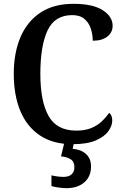

<svg xmlns="http://www.w3.org/2000/svg" viewBox="-20 -744 645 1004"><path d="M359 10Q257 10 188.5 -36Q120 -82 86 -164.5Q52 -247 52 -358Q52 -467 87 -549.5Q122 -632 191.5 -678Q261 -724 364 -724Q466 -724 517.5 -690.5Q569 -657 569 -609Q569 -575 541.5 -553Q514 -531 465 -531Q465 -563 455 -594Q445 -625 421.5 -645Q398 -665 358 -665Q266 -665 228.5 -584.5Q191 -504 191 -358Q191 -214 234 -137.5Q277 -61 379 -61Q425 -61 457.5 -74.5Q490 -88 512.5 -109.5Q535 -131 551 -154Q567 -141 567 -113Q567 -87 547 -58.5Q527 -30 481.5 -10Q436 10 359 10ZM327 240Q312 240 289 237Q266 234 249 229V173Q285 181 312 181Q339 181 354 168Q369 155 369 130Q369 101 349 88.5Q329 76 299 74L319 -9H369L360 34Q405 38 430.5 62Q456 86 456 126Q456 179 421 209.5Q386 240 327 240Z"/></svg>

Font: Noto Serif Thai SemiCondensed SemiBold
Style: Regular
Weight: 600
Width: 4
Designer: Monotype Design Team
Foundry: Monotype Imaging Inc.
Version: Version 2.002; ttfautohint (v1.8.4.7-5d5b)